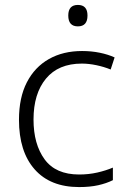

<svg xmlns="http://www.w3.org/2000/svg" viewBox="-20 -749 516 779"><path d="M301 10Q184 10 120.5 -62Q57 -134 57 -263Q57 -353 89 -415Q121 -477 178.5 -509.5Q236 -542 313 -542Q351 -542 385 -535Q419 -528 445 -516L429 -467Q402 -478 371 -484.5Q340 -491 312 -491Q217 -491 166.5 -430Q116 -369 116 -264Q116 -164 161 -102.5Q206 -41 301 -41Q340 -41 375 -49Q410 -57 438 -69V-18Q412 -5 378.5 2.5Q345 10 301 10ZM296 -729Q335 -729 335 -686Q335 -642 296 -642Q257 -642 257 -686Q257 -729 296 -729Z"/></svg>

Font: RS Noto Sans Light
Style: Regular
Weight: 300
Designer: Monotype Design Team
Foundry: Monotype Imaging Inc.
Version: Version 3.10